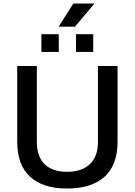

<svg xmlns="http://www.w3.org/2000/svg" viewBox="-20 -1062 768 1094"><path d="M314 -910.2 397.9 -1042H515.1L516.1 -1039.1L407.2 -910.2ZM215.8 -766.1V-867.2H314.9V-766.1ZM413.1 -766.1V-867.2H511.2V-766.1ZM361.8 12.2Q225.6 12.2 151.9 -54.4Q78.1 -121.1 78.1 -256.8V-686H189.9V-253.9Q189.9 -169.4 234.6 -126.2Q279.3 -83 361.8 -83Q445.8 -83 491.9 -126.5Q538.1 -169.9 538.1 -253.9V-686H649.9V-256.8Q649.9 -121.1 575.2 -54.4Q500.5 12.2 361.8 12.2Z"/></svg>

Font: Archivo Medium
Style: Regular
Weight: 500
Designer: Hector Gatti
Foundry: Omnibus-Type
Version: Version 2.001